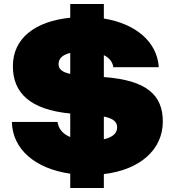

<svg xmlns="http://www.w3.org/2000/svg" viewBox="-20 -852 867 954"><path d="M329 -832V-764C154 -746 44 -662 44 -523C44 -391 129 -307 329 -288V-171C292 -186 270 -213 266 -246H39C42 -111 154 -14 329 11V82H496V13C675 -8 789 -108 789 -248C789 -380 709 -453 498 -469H496V-578C525 -564 540 -542 543 -518H769C761 -644 655 -734 496 -760V-832ZM562 -219C562 -189 539 -170 496 -160V-273C544 -263 562 -246 562 -219ZM271 -534C271 -562 292 -580 329 -589V-485C285 -494 271 -511 271 -534Z"/></svg>

Font: Bounded ExtBd
Style: Regular
Weight: 800
Designer: Vlad Churkin
Version: Version 3.0